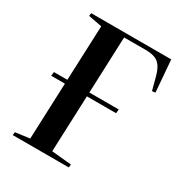

<svg xmlns="http://www.w3.org/2000/svg" viewBox="-172 -849 906 968"><g transform="rotate(30 281.0 -365.0)"><path d="M439 -356H269L256 -29L371 -18L369 0H43L45 -18L128 -29L141 -356H61L64 -379H142L155 -698L76 -713L78 -730H544L559 -545L540 -543L522 -611Q512 -650 498 -670.5Q484 -691 462.5 -699Q441 -707 406 -707H283L270 -379H441Z"/></g></svg>

Font: Literata 72pt SemiBold
Style: Italic
Weight: 600
Italic angle: -2°
Designer: Latin by Veronika Burian and Jose Scaglione. Greek by Irene Vlachou. Cyrillic by Vera Evstafieva
Foundry: TypeTogether
Version: Version 3.002